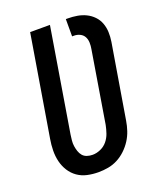

<svg xmlns="http://www.w3.org/2000/svg" viewBox="-138 -824 775 920"><g transform="rotate(-20 250.0 -363.5)"><path d="M205 8Q176 8 148.5 2Q121 -4 99 -19.5Q77 -35 62.5 -58Q48 -81 41.5 -108Q35 -135 35.5 -164Q36 -193 41 -222L126 -735H227L140 -207Q138 -193 136.5 -178.5Q135 -164 137 -150Q139 -136 143.5 -122.5Q148 -109 156.5 -99Q165 -89 178.5 -84.5Q192 -80 207 -80Q227 -80 247.5 -89Q268 -98 282 -115Q296 -132 303 -152.5Q310 -173 314 -193L374 -558Q377 -574 376.5 -590.5Q376 -607 369 -620Q362 -633 348 -640Q334 -647 318 -647H308V-735H318Q342 -735 365.5 -731Q389 -727 409.5 -717Q430 -707 446 -690.5Q462 -674 470 -652.5Q478 -631 479 -607Q480 -583 476 -558L413 -179Q409 -154 401 -130Q393 -106 379 -84Q365 -62 345.5 -43.5Q326 -25 303 -13Q280 -1 255 3.5Q230 8 205 8Z"/></g></svg>

Font: Iosevka SS04 Semibold
Style: Italic
Weight: 600
Italic angle: -9°
Monospace: yes
Designer: Belleve Invis
Foundry: Belleve Invis
Version: Version 19.0.0; ttfautohint (v1.8.4)